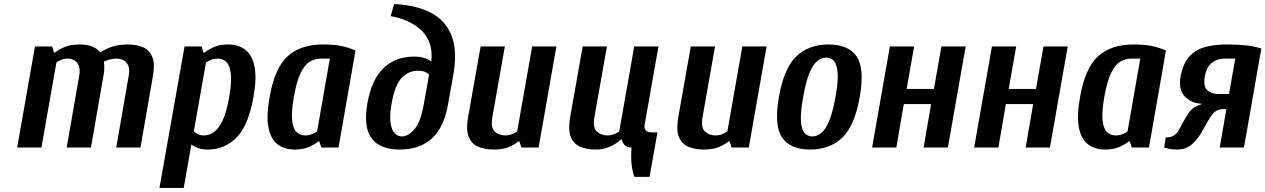

<svg xmlns="http://www.w3.org/2000/svg" viewBox="-20 -730 6261 950"><path d="M65 0 153 -500H238L247 -470H252Q271 -485 300 -497.5Q329 -510 374 -510Q412 -510 437 -499.5Q462 -489 477 -470Q503 -489 536 -499.5Q569 -510 614 -510Q654 -510 686 -497Q718 -484 733 -449.5Q748 -415 736 -350L675 0H555L616 -350Q623 -385 615 -404.5Q607 -424 591 -432Q575 -440 557 -440Q538 -440 522.5 -435.5Q507 -431 494 -425Q496 -414 496 -393.5Q496 -373 491 -350L430 0H310L371 -350Q378 -385 370 -404.5Q362 -424 347 -432Q332 -440 317 -440Q298 -440 282.5 -434Q267 -428 259 -420L185 0Z M769 200 893 -500H978L987 -470H992Q1011 -485 1039.5 -497.5Q1068 -510 1109 -510Q1159 -510 1193 -484.5Q1227 -459 1239 -402Q1251 -345 1234 -250Q1209 -108 1150 -49Q1091 10 1008 10Q982 10 961.5 3Q941 -4 927 -15L889 200ZM990 -60Q1015 -60 1038.5 -76.5Q1062 -93 1081.5 -134Q1101 -175 1114 -250Q1127 -325 1122 -366.5Q1117 -408 1099.5 -424Q1082 -440 1057 -440Q1038 -440 1024.5 -434Q1011 -428 999 -420L939 -80Q945 -73 958 -66.5Q971 -60 990 -60Z M1438 10Q1388 10 1354 -15.5Q1320 -41 1308.5 -98Q1297 -155 1314 -250Q1339 -393 1403 -451.5Q1467 -510 1579 -510Q1632 -510 1668.5 -502.5Q1705 -495 1739 -480L1655 0H1570L1560 -30H1555Q1536 -15 1507.5 -2.5Q1479 10 1438 10ZM1490 -60Q1509 -60 1524.5 -66.5Q1540 -73 1549 -80L1612 -440H1567Q1537 -440 1511.5 -424Q1486 -408 1466.5 -366.5Q1447 -325 1434 -250Q1421 -175 1425.5 -134Q1430 -93 1447.5 -76.5Q1465 -60 1490 -60Z M1958 10Q1861 10 1819 -45Q1777 -100 1798 -220Q1820 -340 1879.5 -395Q1939 -450 2029 -450Q2059 -450 2080 -443Q2101 -436 2114 -425Q2120 -479 2105 -518.5Q2090 -558 2060 -584.5Q2030 -611 1992 -627Q1954 -643 1913 -650L1930 -710Q2037 -705 2110 -668Q2183 -631 2213.5 -555.5Q2244 -480 2223 -360L2197 -215Q2177 -99 2116.5 -44.5Q2056 10 1958 10ZM1969 -55Q1999 -55 2030 -90Q2061 -125 2077 -215L2103 -360Q2097 -368 2083.5 -374Q2070 -380 2047 -380Q2002 -380 1968 -345Q1934 -310 1918 -220Q1907 -158 1912.5 -121.5Q1918 -85 1933.5 -70Q1949 -55 1969 -55Z M2423 10Q2381 10 2348 -3Q2315 -16 2300 -50.5Q2285 -85 2296 -150L2358 -500H2478L2416 -150Q2407 -98 2428.5 -79Q2450 -60 2480 -60Q2499 -60 2514.5 -66.5Q2530 -73 2539 -80L2613 -500H2733L2645 0H2560L2550 -30H2545Q2526 -15 2497 -2.5Q2468 10 2423 10Z M3119 145Q3109 119 3105 82Q3101 45 3105 0Q3083 0 3070.5 -12.5Q3058 -25 3057 -40H3052Q3029 -18 2997.5 -4Q2966 10 2928 10Q2886 10 2853 -3Q2820 -16 2805 -50.5Q2790 -85 2801 -150L2863 -500H2983L2921 -150Q2912 -98 2933.5 -79Q2955 -60 2985 -60Q3004 -60 3019.5 -66.5Q3035 -73 3044 -80L3118 -500H3238L3170 -115Q3166 -96 3175 -85.5Q3184 -75 3203 -75H3233L3194 145Z M3463 10Q3421 10 3388 -3Q3355 -16 3340 -50.5Q3325 -85 3336 -150L3398 -500H3518L3456 -150Q3447 -98 3468.5 -79Q3490 -60 3520 -60Q3539 -60 3554.5 -66.5Q3570 -73 3579 -80L3653 -500H3773L3685 0H3600L3590 -30H3585Q3566 -15 3537 -2.5Q3508 10 3463 10Z M3988 10Q3891 10 3850 -49Q3809 -108 3834 -250Q3859 -393 3920.5 -451.5Q3982 -510 4079 -510Q4177 -510 4218 -451.5Q4259 -393 4234 -250Q4209 -108 4147.5 -49Q4086 10 3988 10ZM3999 -55Q4022 -55 4043 -71.5Q4064 -88 4082 -130.5Q4100 -173 4114 -250Q4128 -328 4124.5 -370Q4121 -412 4106 -428.5Q4091 -445 4068 -445Q4046 -445 4024.5 -428.5Q4003 -412 3985.5 -370Q3968 -328 3954 -250Q3940 -173 3943 -130.5Q3946 -88 3961.5 -71.5Q3977 -55 3999 -55Z M4295 0 4383 -500H4503L4466 -290H4601L4638 -500H4758L4670 0H4550L4587 -215H4452L4415 0Z M4800 0 4888 -500H5008L4971 -290H5106L5143 -500H5263L5175 0H5055L5092 -215H4957L4920 0Z M5448 10Q5398 10 5364 -15.5Q5330 -41 5318.5 -98Q5307 -155 5324 -250Q5349 -393 5413 -451.5Q5477 -510 5589 -510Q5642 -510 5678.5 -502.5Q5715 -495 5749 -480L5665 0H5580L5570 -30H5565Q5546 -15 5517.5 -2.5Q5489 10 5448 10ZM5500 -60Q5519 -60 5534.5 -66.5Q5550 -73 5559 -80L5622 -440H5577Q5547 -440 5521.5 -424Q5496 -408 5476.5 -366.5Q5457 -325 5444 -250Q5431 -175 5435.5 -134Q5440 -93 5457.5 -76.5Q5475 -60 5500 -60Z M5803 10Q5777 10 5758.5 5Q5740 0 5740 0L5748 -50Q5774 -50 5788 -59.5Q5802 -69 5809 -80L5845 -145Q5864 -179 5881.5 -193Q5899 -207 5923 -213L5924 -217Q5875 -219 5842.5 -252.5Q5810 -286 5821 -350Q5833 -415 5864 -449.5Q5895 -484 5942 -497Q5989 -510 6049 -510Q6105 -510 6145.5 -505.5Q6186 -501 6221 -490L6135 0H6015L6048 -190H6029Q5991 -190 5965 -145L5922 -70Q5900 -33 5872 -11.5Q5844 10 5803 10ZM6006 -265H6061L6092 -440H6037Q6007 -440 5979 -421.5Q5951 -403 5941 -350Q5933 -301 5954.5 -283Q5976 -265 6006 -265Z"/></svg>

Font: Cuprum
Style: Bold Italic
Weight: 700
Italic angle: -10°
Designer: Jovanny Lemonad
Foundry: Jovanny Lemonad
Version: Version 3.000